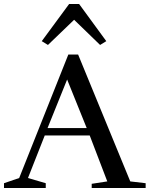

<svg xmlns="http://www.w3.org/2000/svg" viewBox="-30 -941 749 961"><path d="M-10 -24V0H199V-24L110 -50L194 -263H419L507 -33L429 -21V0H699V-24L622 -33L361 -668H312L66 -50ZM208 -300 306 -543 404 -300ZM316 -921 179 -735 210 -716 341 -842 471 -716 502 -735 366 -921Z"/></svg>

Font: Rufina
Style: Regular
Weight: 400
Designer: Martin Sommaruga
Foundry: Martin Sommaruga
Version: Version